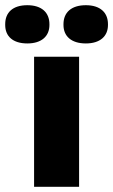

<svg xmlns="http://www.w3.org/2000/svg" viewBox="-91 -718 435 738"><path d="M40 -500V0H213V-500ZM-71 -622C-71 -579 -42 -551 14 -551C69 -551 99 -579 99 -622V-625C99 -670 69 -698 14 -698C-42 -698 -71 -670 -71 -625ZM153 -622C153 -579 183 -551 239 -551C294 -551 324 -579 324 -622V-625C324 -670 294 -698 239 -698C183 -698 153 -670 153 -625Z"/></svg>

Font: LT Wave Black
Style: Regular
Weight: 900
Designer: Daniel Lyons
Version: Version 2.5 (Glyphs App)